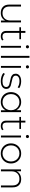

<svg xmlns="http://www.w3.org/2000/svg" viewBox="2084 -2866 786 4995"><g transform="rotate(90 2477.5 -369.0)"><path d="M563 -522V0H515V-112Q489 -57 438 -26.5Q387 4 318 4Q216 4 158 -53Q100 -110 100 -217V-522H150V-221Q150 -133 195 -87Q240 -41 322 -41Q410 -41 461.5 -96Q513 -151 513 -244V-522Z M1034 -33Q1015 -15 986.5 -5.5Q958 4 927 4Q859 4 822 -33.5Q785 -71 785 -138V-479H689V-522H785V-636H835V-522H1001V-479H835V-143Q835 -92 859.5 -65.5Q884 -39 932 -39Q981 -39 1013 -68Z M1173 -522H1223V0H1173ZM1157 -689Q1157 -706 1169 -718Q1181 -730 1198 -730Q1215 -730 1227 -718.5Q1239 -707 1239 -690Q1239 -673 1227 -661Q1215 -649 1198 -649Q1181 -649 1169 -660.5Q1157 -672 1157 -689Z M1434 -742H1484V0H1434Z M1695 -522H1745V0H1695ZM1679 -689Q1679 -706 1691 -718Q1703 -730 1720 -730Q1737 -730 1749 -718.5Q1761 -707 1761 -690Q1761 -673 1749 -661Q1737 -649 1720 -649Q1703 -649 1691 -660.5Q1679 -672 1679 -689Z M1879 -63 1902 -103Q1934 -76 1984.5 -58Q2035 -40 2090 -40Q2169 -40 2206.5 -66Q2244 -92 2244 -138Q2244 -171 2223.5 -190Q2203 -209 2173 -218Q2143 -227 2090 -237Q2028 -248 1990 -261Q1952 -274 1925 -303Q1898 -332 1898 -383Q1898 -445 1949.5 -485.5Q2001 -526 2096 -526Q2146 -526 2195 -512Q2244 -498 2275 -475L2252 -435Q2220 -458 2179 -470Q2138 -482 2095 -482Q2022 -482 1985 -455Q1948 -428 1948 -384Q1948 -349 1969 -329.5Q1990 -310 2020.5 -300.5Q2051 -291 2106 -280Q2167 -269 2204.5 -256.5Q2242 -244 2268 -216Q2294 -188 2294 -139Q2294 -74 2240 -35Q2186 4 2088 4Q2025 4 1968 -15Q1911 -34 1879 -63Z M2898 -522V0H2849V-123Q2818 -62 2762 -29Q2706 4 2635 4Q2562 4 2503 -30Q2444 -64 2410.5 -124Q2377 -184 2377 -261Q2377 -338 2410.5 -398.5Q2444 -459 2503 -492.5Q2562 -526 2635 -526Q2705 -526 2760.5 -493Q2816 -460 2848 -401V-522ZM2848 -261Q2848 -325 2820.5 -375Q2793 -425 2745.5 -453Q2698 -481 2638 -481Q2578 -481 2530.5 -453Q2483 -425 2455.5 -375Q2428 -325 2428 -261Q2428 -197 2455.5 -147Q2483 -97 2530.5 -69Q2578 -41 2638 -41Q2698 -41 2745.5 -69Q2793 -97 2820.5 -147Q2848 -197 2848 -261Z M3368 -33Q3349 -15 3320.5 -5.5Q3292 4 3261 4Q3193 4 3156 -33.5Q3119 -71 3119 -138V-479H3023V-522H3119V-636H3169V-522H3335V-479H3169V-143Q3169 -92 3193.5 -65.5Q3218 -39 3266 -39Q3315 -39 3347 -68Z M3507 -522H3557V0H3507ZM3491 -689Q3491 -706 3503 -718Q3515 -730 3532 -730Q3549 -730 3561 -718.5Q3573 -707 3573 -690Q3573 -673 3561 -661Q3549 -649 3532 -649Q3515 -649 3503 -660.5Q3491 -672 3491 -689Z M3711 -261Q3711 -337 3745 -397.5Q3779 -458 3838.5 -492Q3898 -526 3972 -526Q4046 -526 4105.5 -492Q4165 -458 4199 -397.5Q4233 -337 4233 -261Q4233 -185 4199 -124.5Q4165 -64 4105.5 -30Q4046 4 3972 4Q3898 4 3838.5 -30Q3779 -64 3745 -124.5Q3711 -185 3711 -261ZM4182 -261Q4182 -325 4154.5 -375Q4127 -425 4079.5 -453Q4032 -481 3972 -481Q3912 -481 3864.5 -453Q3817 -425 3789.5 -375Q3762 -325 3762 -261Q3762 -197 3789.5 -147Q3817 -97 3864.5 -69Q3912 -41 3972 -41Q4032 -41 4079.5 -69Q4127 -97 4154.5 -147Q4182 -197 4182 -261Z M4855 -305V0H4805V-301Q4805 -389 4760.5 -435Q4716 -481 4636 -481Q4544 -481 4491 -426Q4438 -371 4438 -278V0H4388V-522H4436V-409Q4463 -464 4516.5 -495Q4570 -526 4643 -526Q4741 -526 4798 -469Q4855 -412 4855 -305Z"/></g></svg>

Font: Idrija Light
Style: Regular
Weight: 300
Designer: Julieta Ulanovsky
Foundry: Julieta Ulanovsky
Version: Version 7.200